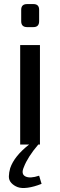

<svg xmlns="http://www.w3.org/2000/svg" viewBox="-20 -709 295 942"><path d="M144 -576H113Q84 -576 84 -605V-661Q84 -689 113 -689H144Q172 -689 172 -661V-605Q172 -576 144 -576ZM172 153 184 193Q146 208 115.5 212Q85 216 66.5 209Q48 202 35.5 188.5Q23 175 23.5 156Q24 137 30 116Q50 57 123 0H79V-488H176V0H168Q116 61 97 111Q82 145 104.5 156.5Q127 168 172 153Z"/></svg>

Font: Exo 2.0 Medium
Style: Regular
Weight: 500
Designer: Natanael Gama
Version: Version 1.001;PS 001.001;hotconv 1.0.70;makeotf.lib2.5.58329